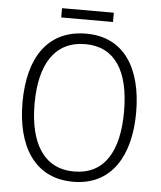

<svg xmlns="http://www.w3.org/2000/svg" viewBox="-57 -890 796 949"><g transform="rotate(5 340.5 -415.0)"><path d="M469 -840H212V-794H469ZM622 -358C622 -578 530 -725 343 -725C155 -725 58 -586 58 -359C58 -149 145 10 341 10C534 10 622 -147 622 -358ZM118 -358C118 -552 190 -673 343 -673C489 -673 562 -559 562 -358C562 -160 492 -41 341 -41C191 -41 118 -163 118 -358Z"/></g></svg>

Font: Noto Sans Telugu SemiCondensed Light
Style: Regular
Weight: 300
Width: 4
Designer: Jelle Bosma - Monotype Design Team
Foundry: Monotype Imaging Inc.
Version: Version 2.005